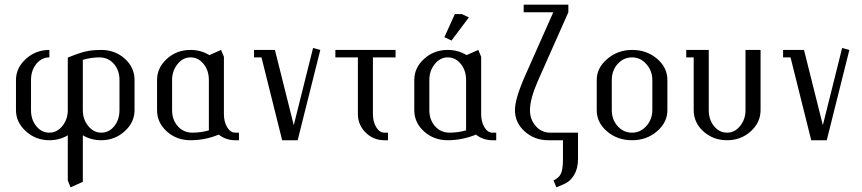

<svg xmlns="http://www.w3.org/2000/svg" viewBox="-20 -596 3662 816"><path d="M47.9 -127.9V-255.9Q47.9 -307.6 90.1 -345.7Q132.3 -383.8 189.9 -383.8V-352.1Q156.7 -352.1 134.3 -324.2Q111.8 -296.4 111.8 -255.9V-127.9Q111.8 -87.4 134.3 -59.8Q156.7 -32.2 189.9 -32.2Q222.2 -32.2 245.1 -60.5Q268.1 -88.9 268.1 -127.9V-351.1Q312.5 -369.6 341.6 -376.7Q370.6 -383.8 410.2 -383.8Q469.2 -383.8 510.5 -346.4Q551.8 -309.1 551.8 -255.9V-127.9Q551.8 -76.2 509.8 -38.1Q467.8 0 410.2 0Q367.2 0 332 -21V176.8L279.8 200.2L268.1 170.9V-21Q232.9 0 189.9 0Q132.3 0 90.1 -38.1Q47.9 -76.2 47.9 -127.9ZM332 -127.9Q332 -88.9 355 -60.5Q377.9 -32.2 410.2 -32.2Q443.4 -32.2 465.6 -59.8Q487.8 -87.4 487.8 -127.9V-255.9Q487.8 -297.4 463.9 -324.7Q439.9 -352.1 401.9 -352.1Q368.2 -352.1 332 -341.8Z M647.5 -127.9V-255.9Q647.5 -308.1 689.2 -345.9Q731 -383.8 789.6 -383.8Q834 -383.8 869.6 -361.8L919.4 -383.8L931.6 -355V-111.8Q931.6 -78.1 945.6 -55.2Q959.5 -32.2 979.5 -32.2H995.6V0H979.5Q939.9 0 909.7 -23.9Q851.1 0 789.6 0Q730.5 0 689 -37.4Q647.5 -74.7 647.5 -127.9ZM711.4 -127.9Q711.4 -86.9 735.6 -59.6Q759.8 -32.2 797.9 -32.2Q833.5 -32.2 867.7 -42V-255.9Q867.7 -296.4 845.2 -324.2Q822.8 -352.1 789.6 -352.1Q757.3 -352.1 734.4 -323.5Q711.4 -294.9 711.4 -255.9Z M1059.6 -352.1V-383.8H1148.4L1228.5 -64L1310.5 -392.1L1341.3 -383.8L1245.1 0H1179.2L1091.3 -352.1Z M1405.3 -352.1V-383.8H1661.1V-352.1H1564.9V-111.8Q1564.9 -78.1 1579.1 -55.2Q1593.3 -32.2 1613.3 -32.2H1628.9V0H1613.3Q1566.9 0 1533.9 -32.7Q1501 -65.4 1501 -111.8V-352.1Z M1740.7 -127.9V-255.9Q1740.7 -308.1 1782.5 -345.9Q1824.2 -383.8 1882.8 -383.8Q1927.2 -383.8 1962.9 -361.8L2012.7 -383.8L2024.9 -355V-111.8Q2024.9 -78.1 2038.8 -55.2Q2052.7 -32.2 2072.8 -32.2H2088.9V0H2072.8Q2033.2 0 2002.9 -23.9Q1944.3 0 1882.8 0Q1823.7 0 1782.2 -37.4Q1740.7 -74.7 1740.7 -127.9ZM1804.7 -127.9Q1804.7 -86.9 1828.9 -59.6Q1853 -32.2 1891.1 -32.2Q1926.8 -32.2 1960.9 -42V-255.9Q1960.9 -296.4 1938.5 -324.2Q1916 -352.1 1882.8 -352.1Q1850.6 -352.1 1827.6 -323.5Q1804.7 -294.9 1804.7 -255.9ZM1868.7 -438 1913.1 -536.1H1942.9L1972.7 -522L1898.9 -423.8Z M2168.5 -127.9Q2168.5 -175.3 2210.4 -271L2331.5 -543.9H2205.6V-576.2H2395.5V-543.9L2264.6 -249Q2232.4 -174.3 2232.4 -127.9Q2232.4 -88.4 2256.8 -60.3Q2281.2 -32.2 2318.8 -32.2H2436.5V80.1Q2436.5 120.1 2419.9 147.9Q2403.3 175.8 2373.5 188L2344.7 200.2L2332.5 170.9Q2355 160.2 2363.8 142.3Q2372.6 124.5 2372.6 80.1V0H2310.5Q2251.5 0 2210 -37.4Q2168.5 -74.7 2168.5 -127.9Z M2516.1 -127.9V-255.9Q2516.1 -307.6 2561 -345.7Q2606 -383.8 2666.5 -383.8Q2728.5 -383.8 2772.5 -346.4Q2816.4 -309.1 2816.4 -255.9V-127.9Q2816.4 -75.7 2772.2 -37.8Q2728 0 2666.5 0Q2604 0 2560.1 -37.4Q2516.1 -74.7 2516.1 -127.9ZM2580.1 -127.9Q2580.1 -87.4 2605 -59.8Q2629.9 -32.2 2666.5 -32.2Q2701.7 -32.2 2727.1 -60.5Q2752.4 -88.9 2752.4 -127.9V-255.9Q2752.4 -294.9 2727.1 -323.5Q2701.7 -352.1 2666.5 -352.1Q2629.9 -352.1 2605 -324.2Q2580.1 -296.4 2580.1 -255.9Z M2896.5 -352.1V-383.8H2992.2V-127.9Q2992.2 -87.4 3014.6 -59.8Q3037.1 -32.2 3070.3 -32.2Q3102.5 -32.2 3125.5 -60.5Q3148.4 -88.9 3148.4 -127.9V-383.8H3212.4V-127.9Q3212.4 -75.7 3170.7 -37.8Q3128.9 0 3070.3 0Q3011.2 0 2969.7 -37.4Q2928.2 -74.7 2928.2 -127.9V-352.1Z M3308.1 -352.1V-383.8H3397L3477.1 -64L3559.1 -392.1L3589.8 -383.8L3493.7 0H3427.7L3339.8 -352.1Z"/></svg>

Font: Gawaa
Style: Regular
Weight: 400
Designer: T. Christopher White
Version: Version 1.0